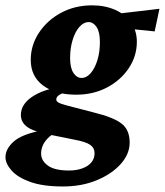

<svg xmlns="http://www.w3.org/2000/svg" viewBox="-65 -462 605 705"><path d="M166 222.7Q92.8 222.7 46.4 206.1Q0 189.5 -22.5 164.1Q-44.9 138.7 -44.9 115.2Q-44.9 85 -15.1 58.1Q14.6 31.2 88.9 16.6L133.8 28.3Q114.3 38.1 100.1 58.1Q85.9 78.1 85.9 101.6Q85.9 127.9 110.8 146Q135.7 164.1 188.5 164.1Q215.8 164.1 237.3 156.2Q258.8 148.4 270.5 134.3Q282.2 120.1 282.2 100.6Q282.2 81.1 266.1 69.8Q250 58.6 208 50.8L106.4 30.3L97.7 26.4Q57.6 20.5 34.7 3.9Q11.7 -12.7 11.7 -40Q11.7 -78.1 51.3 -105.5Q90.8 -132.8 159.2 -143.6L182.6 -125Q168 -122.1 154.8 -114.7Q141.6 -107.4 141.6 -96.7Q141.6 -89.8 150.4 -85Q159.2 -80.1 178.7 -75.2L280.3 -48.8Q351.6 -31.2 381.3 -8.3Q411.1 14.6 411.1 61.5Q411.1 103.5 378.4 140.1Q345.7 176.8 290.5 199.7Q235.4 222.7 166 222.7ZM214.8 -114.3Q138.7 -114.3 93.3 -147.9Q47.9 -181.6 47.9 -242.2Q47.9 -295.9 78.1 -341.8Q108.4 -387.7 159.2 -415Q210 -442.4 273.4 -442.4Q320.3 -442.4 357.9 -425.8Q395.5 -409.2 416.5 -378.9Q437.5 -348.6 437.5 -308.6Q437.5 -255.9 407.7 -211.4Q377.9 -167 327.6 -140.6Q277.3 -114.3 214.8 -114.3ZM234.4 -175.8Q252.9 -175.8 268.1 -193.4Q283.2 -210.9 292.5 -240.7Q301.8 -270.5 301.8 -307.6Q301.8 -344.7 289.6 -362.8Q277.3 -380.9 260.7 -380.9Q242.2 -380.9 226.6 -363.3Q210.9 -345.7 201.7 -315.4Q192.4 -285.2 192.4 -249Q192.4 -212.9 204.6 -194.3Q216.8 -175.8 234.4 -175.8ZM502.9 -346.7 358.4 -361.3 345.7 -409.2 520.5 -429.7Z"/></svg>

Font: Crimson Pro ExtraBold
Style: Italic
Weight: 800
Italic angle: -12°
Designer: Jacques Le Bailly
Foundry: Baron von Fonthausen
Version: Version 1.003